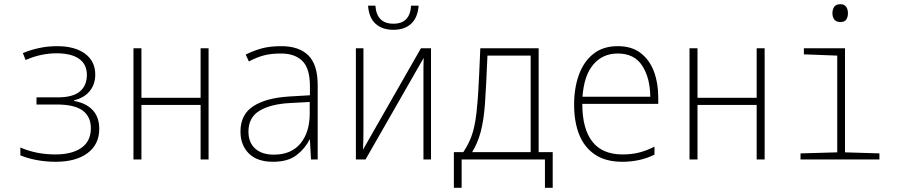

<svg xmlns="http://www.w3.org/2000/svg" viewBox="-20 -760 4280 915"><path d="M245 11Q198 11 153.5 2.5Q109 -6 77 -20V-57Q117 -40 158 -32Q199 -24 244 -24Q323 -24 368 -55.5Q413 -87 413 -149Q413 -204 374 -233Q335 -262 250 -262H154V-296H255Q327 -296 360.5 -324Q394 -352 394 -403Q394 -454 356.5 -480Q319 -506 249 -506Q214 -506 177.5 -498.5Q141 -491 102 -474L89 -507Q124 -522 166 -531Q208 -540 252 -540Q337 -540 385.5 -504Q434 -468 434 -404Q434 -359 408 -326.5Q382 -294 333 -282V-279Q390 -269 421.5 -235.5Q453 -202 453 -146Q453 -72 397.5 -30.5Q342 11 245 11Z M616 0V-530H654V-294H936V-530H974V0H936V-260H654V0Z M1281 11Q1205 11 1165.5 -29Q1126 -69 1126 -133Q1126 -214 1186.5 -253.5Q1247 -293 1356 -300L1457 -306V-349Q1457 -434 1421 -469.5Q1385 -505 1319 -505Q1272 -505 1237.5 -496Q1203 -487 1166 -467L1151 -500Q1187 -518 1226 -529Q1265 -540 1321 -540Q1405 -540 1449.5 -496Q1494 -452 1494 -355V0H1462L1457 -95H1455Q1434 -52 1393 -20.5Q1352 11 1281 11ZM1285 -23Q1368 -23 1412 -76.5Q1456 -130 1456 -219V-274L1362 -269Q1269 -264 1216.5 -232Q1164 -200 1164 -133Q1164 -81 1196 -52Q1228 -23 1285 -23Z M1676 0V-530H1712V-136Q1712 -112 1711.5 -91.5Q1711 -71 1710 -47L1986 -530H2034V0H1998V-392Q1998 -416 1998 -438Q1998 -460 1999 -484L1722 0ZM1855 -618Q1801 -618 1769.5 -647Q1738 -676 1734 -733H1769Q1775 -647 1855 -647Q1934 -647 1939 -733H1975Q1971 -677 1940 -647.5Q1909 -618 1855 -618Z M2143 135V-35H2188Q2220 -83 2234 -132.5Q2248 -182 2254 -257Q2257 -286 2259 -320.5Q2261 -355 2263.5 -405Q2266 -455 2269 -530H2547V-35H2614V135H2577V0H2180V135ZM2291 -263Q2285 -184 2270.5 -130.5Q2256 -77 2230 -35H2509V-495H2303Q2300 -419 2297 -364Q2294 -309 2291 -263Z M2946 11Q2867 11 2816 -23Q2765 -57 2740.5 -118Q2716 -179 2716 -261Q2716 -341 2739 -404Q2762 -467 2808 -503.5Q2854 -540 2924 -540Q2991 -540 3033.5 -507Q3076 -474 3096.5 -419Q3117 -364 3117 -296V-265H2755Q2755 -147 2802.5 -85.5Q2850 -24 2947 -24Q2990 -24 3025.5 -33Q3061 -42 3099 -61V-23Q3030 11 2946 11ZM2756 -299H3079Q3078 -389 3040.5 -447Q3003 -505 2924 -505Q2852 -505 2807.5 -452.5Q2763 -400 2756 -299Z M3266 0V-530H3304V-294H3586V-530H3624V0H3586V-260H3304V0Z M3985 -655Q3965 -655 3956 -667Q3947 -679 3947 -697Q3947 -715 3955.5 -727.5Q3964 -740 3985 -740Q4004 -740 4012.5 -727.5Q4021 -715 4021 -697Q4021 -680 4013.5 -667.5Q4006 -655 3985 -655ZM3795 0V-29L3970 -34V-495L3811 -501V-530H4007V-34L4171 -29V0Z"/></svg>

Font: Noto Sans Mono Condensed ExtraLight
Style: Regular
Weight: 200
Width: 3
Designer: Monotype Design Team
Foundry: Monotype Imaging Inc.
Version: Version 2.014; ttfautohint (v1.8.4.7-5d5b)